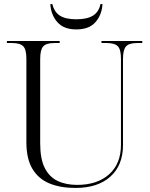

<svg xmlns="http://www.w3.org/2000/svg" viewBox="-20 -916 740 946"><path d="M352 10Q277 10 223 -12.5Q169 -35 139.5 -84.5Q110 -134 110 -215V-627Q110 -672 94.5 -688Q79 -704 40 -704H14V-714H274V-704H248Q208 -704 193 -687.5Q178 -671 178 -625V-210Q178 -133 200.5 -88.5Q223 -44 264 -24.5Q305 -5 360 -5Q459 -5 517.5 -57Q576 -109 576 -203V-627Q576 -672 560.5 -688Q545 -704 505 -704H480V-714H681V-704H656Q616 -704 601 -687.5Q586 -671 586 -625V-201Q586 -102 524 -46Q462 10 352 10ZM356 -771Q294 -771 262.5 -807Q231 -843 228 -896H238Q247 -857 275 -839Q303 -821 356 -821Q409 -821 438 -839Q467 -857 475 -896H485Q482 -843 450.5 -807Q419 -771 356 -771Z"/></svg>

Font: Noto Serif Display Light
Style: Regular
Weight: 300
Designer: Monotype Design Team
Foundry: Monotype Imaging Inc.
Version: Version 2.009